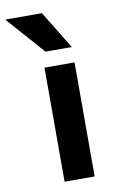

<svg xmlns="http://www.w3.org/2000/svg" viewBox="-115 -813 545 862"><g transform="rotate(-10 158.0 -381.5)"><path d="M125 -590 -28 -763H139L245 -590ZM108 0V-520H245V0Z"/></g></svg>

Font: M PLUS 1p
Style: Bold
Weight: 700
Version: Version 1.062